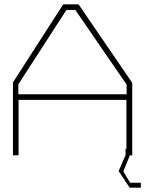

<svg xmlns="http://www.w3.org/2000/svg" viewBox="-20 -720 673 890"><path d="M633 127V150H581L530 73L562 -1V-30H566V-257H66V0H40V-338L273 -700H344L593 -336V0H582L552 74L565 97L583 127ZM567 -283V-328L329 -674H288L65 -329V-283Z"/></svg>

Font: Turret Road ExtraLight
Style: Regular
Weight: 275
Designer: Noponies
Foundry: Noponies
Version: Version 1.001; ttfautohint (v1.8)